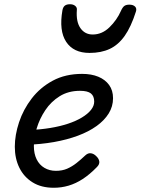

<svg xmlns="http://www.w3.org/2000/svg" viewBox="-20 -868 664 907"><path d="M234 19Q175 19 134 -6.5Q93 -32 71.5 -75.5Q50 -119 50 -175Q50 -230 70 -290.5Q90 -351 130 -403Q170 -455 229.5 -487Q289 -519 368 -519Q412 -519 444.5 -505.5Q477 -492 495.5 -466.5Q514 -441 514 -404Q514 -365 493.5 -332Q473 -299 436 -272.5Q399 -246 348 -227Q297 -208 235 -197Q173 -186 102 -184L122 -254Q172 -256 217.5 -263.5Q263 -271 301 -283.5Q339 -296 367 -313Q395 -330 410 -349Q425 -368 425 -388Q425 -414 409.5 -426.5Q394 -439 358 -439Q303 -439 262 -413.5Q221 -388 194 -347.5Q167 -307 153.5 -262Q140 -217 140 -178Q140 -142 153 -115.5Q166 -89 190 -75Q214 -61 244 -61Q274 -61 297 -71Q320 -81 341 -97.5Q362 -114 383 -134Q396 -146 409.5 -144Q423 -142 434 -131Q447 -119 449 -105.5Q451 -92 438 -79Q404 -44 371 -22.5Q338 -1 304 9Q270 19 234 19ZM403 -618Q327 -618 292.5 -670.5Q258 -723 275 -820Q278 -835 286.5 -841.5Q295 -848 311 -848Q326 -848 335.5 -840Q345 -832 343 -820Q339 -765 360 -735Q381 -705 418 -705Q462 -705 497 -739Q532 -773 551 -816Q559 -834 567.5 -840Q576 -846 591 -846Q609 -846 618 -837Q627 -828 622 -813Q599 -741 569 -698.5Q539 -656 498.5 -637Q458 -618 403 -618Z"/></svg>

Font: Playwrite BE VLG
Style: Regular
Weight: 400
Designer: Veronika Burian, José Scaglione
Foundry: TypeTogether
Version: Version 1.002